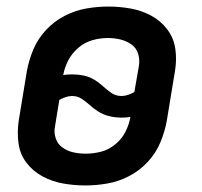

<svg xmlns="http://www.w3.org/2000/svg" viewBox="-20 -558 616 586"><path d="M241 8Q274 8 308 2Q342 -4 374 -20.5Q406 -37 431 -64Q456 -91 469.5 -123.5Q483 -156 489 -189L514 -341Q520 -376 515 -409.5Q510 -443 490 -469Q470 -495 441 -510.5Q412 -526 378.5 -532Q345 -538 310 -538Q277 -538 243 -532Q209 -526 177 -509.5Q145 -493 120 -466Q95 -439 81.5 -406.5Q68 -374 62 -341L37 -189Q32 -154 36.5 -120.5Q41 -87 61 -61Q81 -35 110 -19.5Q139 -4 172.5 2Q206 8 241 8ZM351 -265Q333 -265 319 -275Q305 -285 293 -296Q281 -307 266.5 -315.5Q252 -324 235 -327.5Q218 -331 200 -331Q187 -331 173 -329Q177 -352 188.5 -374Q200 -396 219.5 -412.5Q239 -429 262.5 -435.5Q286 -442 309 -442Q329 -442 347.5 -437.5Q366 -433 381 -422.5Q396 -412 401.5 -394Q407 -376 404 -357L390 -277Q381 -272 371 -268.5Q361 -265 351 -265ZM242 -89Q222 -89 204 -93Q186 -97 171 -107.5Q156 -118 150 -136Q144 -154 148 -173L161 -253Q170 -258 180 -261.5Q190 -265 200 -265Q216 -265 228.5 -257Q241 -249 252 -239Q265 -227 280 -217.5Q295 -208 313.5 -203.5Q332 -199 351 -199Q364 -199 378 -201Q374 -178 363 -156Q352 -134 332 -117.5Q312 -101 288.5 -95Q265 -89 242 -89Z"/></svg>

Font: Iosevka Sparkle SmBdObl
Style: Regular
Weight: 600
Italic angle: -9°
Designer: Belleve Invis
Foundry: Belleve Invis
Version: Version 4.5.0; ttfautohint (v1.8.3)